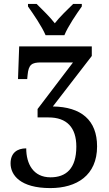

<svg xmlns="http://www.w3.org/2000/svg" viewBox="-20 -951 558 981"><path d="M213 -771H309C327 -816 371 -880 398 -918V-931H354C325 -902 286 -866 260 -832C234 -866 196 -902 167 -931H123V-918C150 -880 194 -816 213 -771ZM237 10C372 10 476 -55 476 -203C476 -337 395 -405 250 -407L449 -665V-714H78L72 -547H119L121 -568C126 -621 142 -632 190 -632H353L172 -394V-351H228C321 -351 370 -300 370 -202C370 -89 317 -45 238 -45C150 -45 114 -114 114 -193C68 -193 34 -170 34 -116C34 -57 83 10 237 10Z"/></svg>

Font: Noto Serif Condensed Medium
Style: Regular
Weight: 500
Width: 3
Designer: Monotype Design Team
Foundry: Monotype Imaging Inc.
Version: Version 2.015